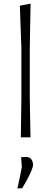

<svg xmlns="http://www.w3.org/2000/svg" viewBox="-20 -761 284 1064"><path d="M95.5 0Q96 -56 97 -107.8Q98 -159.5 98.5 -220.5V-494Q94.5 -619 90 -729.5L149.5 -741Q148.5 -681 147.2 -619.8Q146 -558.5 145 -494V-220.5Q146 -159.5 147 -107.8Q148 -56 149 0ZM76.5 283Q83 254.5 88.8 226.5Q94.5 198.5 101 164Q100 151 99 137.2Q98 123.5 97 110L125 108.5Q144 109.5 153.5 121.8Q163 134 163 153Q163 164.5 152.5 188.8Q142 213 127.8 239Q113.5 265 103 282Z"/></svg>

Font: Commissioner Loud ExtraLight
Style: Regular
Weight: 200
Designer: Kostas Bartsokas
Foundry: Kostas Bartsokas
Version: Version 1.000; ttfautohint (v1.8.3)